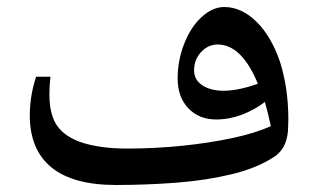

<svg xmlns="http://www.w3.org/2000/svg" viewBox="-20 -668 888 548"><path d="M311 -140Q188 -140 126.5 -190.5Q65 -241 65 -339Q65 -363 69 -390.5Q73 -418 83 -449H124Q121 -424 121 -399Q121 -340 143.5 -308.5Q166 -277 214 -261Q239 -253 271 -248.5Q303 -244 343 -244Q423 -244 500.5 -252Q578 -260 643.5 -274Q709 -288 753 -308Q746 -342 736 -377Q706 -354 670 -340.5Q634 -327 597 -327Q548 -327 517.5 -359Q487 -391 487 -444Q487 -495 505.5 -542.5Q524 -590 554 -618Q586 -648 620 -648Q669 -648 711.5 -606.5Q754 -565 779 -492Q803 -417 803 -326Q803 -314 802 -296Q801 -278 794 -259Q787 -240 768 -224Q717 -189 642.5 -171Q568 -153 482.5 -146.5Q397 -140 311 -140ZM618 -409Q660 -409 716 -429Q670 -541 601 -541Q574 -541 554 -519.5Q534 -498 534 -467Q534 -440 557.5 -424.5Q581 -409 618 -409Z"/></svg>

Font: Noto Naskh Arabic UI Semi
Style: Bold
Weight: 700
Designer: Monotype Design Team, David Williams, Mohamad Dakak and Nizar Qandah
Foundry: Monotype Imaging Inc.
Version: Version 2.014; ttfautohint (v1.8.4.7-5d5b)